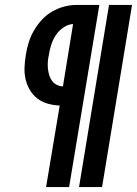

<svg xmlns="http://www.w3.org/2000/svg" viewBox="-20 -755 553 775"><path d="M299 0 420 -735H513L392 0ZM166 0 221 -329Q196 -330 173 -336.5Q150 -343 131.5 -357Q113 -371 101 -391Q89 -411 83.5 -434Q78 -457 79 -482Q80 -507 84 -532Q88 -558 95.5 -582.5Q103 -607 116 -630Q129 -653 147.5 -673.5Q166 -694 189 -707.5Q212 -721 237.5 -728Q263 -735 288 -735H381L259 0ZM234 -406 275 -658Q255 -657 236 -644Q217 -631 205 -612.5Q193 -594 186.5 -573.5Q180 -553 177 -532Q174 -519 173 -505Q172 -491 173.5 -477.5Q175 -464 178.5 -452Q182 -440 189.5 -429.5Q197 -419 208.5 -413Q220 -407 234 -406Z"/></svg>

Font: Iosevka Slab Heavy Oblique
Style: Regular
Weight: 900
Italic angle: -9°
Monospace: yes
Designer: Belleve Invis
Foundry: Belleve Invis
Version: Version 11.1.1; ttfautohint (v1.8.3)